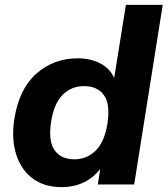

<svg xmlns="http://www.w3.org/2000/svg" viewBox="-20 -756 687 787"><path d="M232 11Q162 11 114.5 -24Q67 -59 46.5 -122.5Q26 -186 39 -270Q59 -393 130 -455Q201 -517 299 -517Q352 -517 392 -495.5Q432 -474 448 -436L496 -736H647L530 0H381L391 -64Q365 -29 324.5 -9Q284 11 232 11ZM285 -103Q336 -103 372 -138.5Q408 -174 420 -247Q433 -329 406 -366Q379 -403 325 -403Q273 -403 237.5 -368Q202 -333 190 -260Q177 -178 203.5 -140.5Q230 -103 285 -103Z"/></svg>

Font: Mulish ExtraBold
Style: Italic
Weight: 800
Italic angle: -9°
Designer: Vernon Adams
Foundry: Vernon Adams
Version: Version 3.603; ttfautohint (v1.8.3)